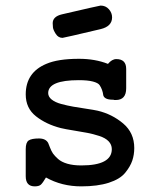

<svg xmlns="http://www.w3.org/2000/svg" viewBox="-20 -661 565 685"><path d="M71.8 -32.2V-128.9Q71.8 -152.8 82.3 -159.9Q92.8 -167 119.1 -167Q143.1 -167 151.9 -150.9Q152.8 -148.9 158 -135.5Q163.1 -122.1 168.9 -113.5Q174.8 -105 187 -94Q199.2 -83 220.2 -76.9Q241.2 -70.8 270 -70.8Q378.9 -70.8 378.9 -128.9Q378.9 -145 367.4 -157Q356 -168.9 334 -176Q312 -183.1 291.5 -187Q271 -190.9 241.9 -195.6Q212.9 -200.2 196.8 -204.1Q145 -217.3 108.4 -246.1Q71.8 -274.9 71.8 -324.2Q71.8 -402.3 145 -433.1Q187 -451.2 261.2 -451.2H262.2Q319.3 -451.2 365.2 -433.1Q379.4 -450.2 395 -450.2Q430.2 -450.2 430.2 -415V-346.2Q430.2 -304.2 393.1 -304.2Q391.1 -304.2 388.2 -304.2L384.8 -305.2H383.8Q365.7 -305.2 357.4 -310.1Q349.1 -314.9 348.1 -323Q347.2 -331.1 344 -340.1Q340.8 -349.1 335.4 -357.2Q330.1 -365.2 311.5 -370.1Q293 -375 261.2 -375Q152.3 -375 151.9 -329.1Q151.9 -315.9 164.3 -305.9Q176.8 -295.9 198.5 -290Q220.2 -284.2 241.2 -280.5Q262.2 -276.9 288.6 -272.9Q314.9 -269 328.1 -266.1Q379.9 -253.9 419.4 -220.5Q459 -187 459 -132.8Q459 -108.9 451.9 -87.9Q444.8 -66.9 426.5 -44.4Q408.2 -22 368.2 -9Q328.1 3.9 270 3.9Q200.2 3.9 144 -27.8Q132.8 -8.8 126 -2.4Q119.1 3.9 104 3.9Q71.8 3.9 71.8 -32.2ZM168 -578.1Q168 -602.1 201.2 -609.9Q333 -640.6 338.9 -641.1Q356.9 -641.1 368.4 -628.2Q379.9 -615.2 379.9 -599.1Q379.9 -566.9 338.9 -557.1Q209 -526.4 203.1 -525.9Q188 -525.9 179 -540Q169.9 -554.2 168.9 -563.2Q168 -572.3 168 -578.1Z"/></svg>

Font: CMU Typewriter Text
Style: Bold
Weight: 700
Version: Version 0.7.0